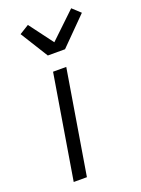

<svg xmlns="http://www.w3.org/2000/svg" viewBox="-146 -836 662 902"><g transform="rotate(-20 184.5 -385.5)"><path d="M61 0 147 -520H213L127 0ZM150 -600 64 -738 111 -767 200 -648 329 -771 369 -734 236 -600Z"/></g></svg>

Font: Iosevka Aile Light
Style: Italic
Weight: 300
Italic angle: -9°
Designer: Belleve Invis
Foundry: Belleve Invis
Version: Version 31.1.0; ttfautohint (v1.8.4)